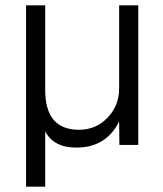

<svg xmlns="http://www.w3.org/2000/svg" viewBox="-20 -545 614 722"><path d="M78 157V-525H150V-206Q150 -57 277 -57Q341 -57 384.5 -102.5Q428 -148 428 -212V-525H500V0H429L428 -88Q379 10 267 10Q182 10 150 -51V157Z"/></svg>

Font: Easer Grotesk Light
Style: Regular
Weight: 300
Designer: Boardeaser, Bonnie Shaver-Troup, Thomas Jockin
Foundry: Lexend
Version: Version 1.008;Glyphs 3.1.2 (3151)